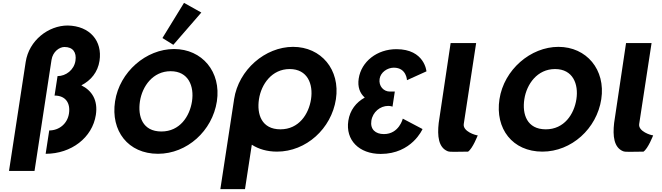

<svg xmlns="http://www.w3.org/2000/svg" viewBox="-20 -1052 4590 1332"><path d="M296.7 15C474.7 15 620.8 -97 645 -255C660.5 -356 618.7 -423 544.4 -460C610.6 -494 658.3 -551 670.4 -630C691.5 -768 603.4 -872 449.9 -875C315.9 -875 181.1 -772 158.2 -622L42.5 134H219.5L337.3 -636C346.3 -695 393.1 -726 427.1 -726C485.1 -726 512.6 -690 503.4 -630C493.8 -567 437.2 -524 379.2 -524L358.5 -389C434.5 -389 469.7 -338 458.4 -264C447.7 -194 390.5 -147 321.5 -147Z M950.8 -348.9C966.8 -453.5 1040.6 -558 1163.8 -558C1287.9 -558 1328 -453.5 1312 -348.9C1296 -244.4 1227.3 -139.8 1099.8 -139.8C968.9 -139.8 934.8 -244.4 950.8 -348.9ZM778.2 -348.9C746.9 -144.1 868.7 14.9 1076.1 14.9C1277.6 14.9 1453.2 -144.1 1484.6 -348.9C1515.9 -553.8 1382 -711.9 1187.4 -711.9C994.4 -711.9 809.6 -553.8 778.2 -348.9ZM1106.9 -788.2 1182.5 -741.1 1376.7 -965 1256.6 -1032.2Z M1604 -363.9C1603.4 -359.8 1602.8 -355.7 1602.3 -351.7L1508.7 260H1679.7L1726.9 -48.1C1774.3 -17.5 1833.4 -0.1 1901.9 -0.1C2103.4 -0.1 2279 -159.1 2310.4 -363.9C2341.7 -568.8 2207.8 -726.9 2013.2 -726.9C1820.2 -726.9 1635.4 -568.8 1604 -363.9ZM1776.6 -363.9C1792.6 -468.5 1866.4 -573 1989.6 -573C2113.7 -573 2153.8 -468.5 2137.8 -363.9C2121.8 -259.4 2053.1 -154.8 1925.6 -154.8C1794.7 -154.8 1760.6 -259.4 1776.6 -363.9Z M2803.4 -495.8 2938.5 -557C2938.5 -557 2926.4 -710.9 2730 -710.9C2596.6 -710.9 2486.7 -625.9 2468.5 -506.9C2459.6 -449.1 2476.7 -404.9 2510.4 -375.1C2450.9 -342 2407.8 -288.4 2396.5 -214.5C2376 -80.2 2470.9 15.9 2621.4 15.9C2837.3 15.9 2911.3 -156.7 2911.3 -156.7L2774.4 -228.9C2774.4 -228.9 2748.7 -121.8 2643.3 -121.8C2584.6 -121.8 2547.2 -155 2556.3 -214.5C2565.6 -274.8 2617.1 -317.3 2673.2 -317.3C2690.2 -317.3 2703 -312.2 2703 -312.2L2719 -416.8H2684.2C2641.7 -416.8 2605.7 -454.2 2613.6 -505.2C2620.4 -550.2 2667 -582.5 2712.1 -582.5C2800.5 -582.5 2803.4 -495.8 2803.4 -495.8Z M3023.5 -199C3013.1 -108.5 3021.8 -28.9 3085.5 -3C3103.4 4.3 3143 0 3227.1 0C3259.1 -21.3 3294.3 -113 3294.3 -113C3279.1 -113 3190.5 -140.2 3197.2 -191L3283.2 -753H3106.2Z M3617.6 -363.9C3633.6 -468.5 3707.4 -573 3830.6 -573C3954.7 -573 3994.8 -468.5 3978.8 -363.9C3962.8 -259.4 3894.1 -154.8 3766.6 -154.8C3635.7 -154.8 3601.6 -259.4 3617.6 -363.9ZM3445 -363.9C3413.7 -159.1 3535.5 -0.1 3742.9 -0.1C3944.4 -0.1 4120 -159.1 4151.4 -363.9C4182.7 -568.8 4048.8 -726.9 3854.2 -726.9C3661.2 -726.9 3476.4 -568.8 3445 -363.9Z M4240.5 -199C4230.1 -108.5 4238.8 -28.9 4302.5 -3C4320.4 4.3 4360 0 4444.1 0C4476.1 -21.3 4511.3 -113 4511.3 -113C4496.1 -113 4407.5 -140.2 4414.2 -191L4500.2 -753H4323.2Z"/></svg>

Font: Sztylet
Style: BdObl
Weight: 700
Foundry: Cannot Into Space Fonts, PlusOne Fonts
Version: Version 0.12